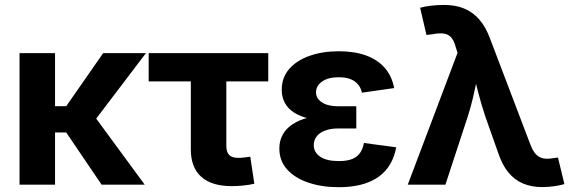

<svg xmlns="http://www.w3.org/2000/svg" viewBox="-20 -757 2342 787"><path d="M205.6 -539.1V0H60.1V-539.1ZM578.1 -539.1 331.1 -213.9H170.9L168.5 -321.8H251.5L402.8 -539.1ZM396.5 0 247.6 -219.7 358.4 -292.5 573.2 0Z M930.2 5.9Q847.2 5.9 804.7 -32.5Q762.2 -70.8 762.2 -144.5V-423.3H589.4V-539.1H1079.6V-423.3H907.7V-159.7Q907.7 -133.8 919.2 -121.8Q930.7 -109.9 957.5 -109.9Q967.3 -109.9 982.2 -111.6Q997.1 -113.3 1005.9 -114.7L1022.5 -3.9Q999 1.5 975.6 3.7Q952.1 5.9 930.2 5.9Z M1368.2 10.3Q1298.8 10.3 1243.7 -8.5Q1188.5 -27.3 1156.7 -62.7Q1125 -98.1 1125 -148.4Q1125 -179.7 1138.7 -204.8Q1152.3 -230 1179.7 -248Q1207 -266.1 1247.8 -275.9Q1288.6 -285.6 1342.8 -285.6H1440.4V-230.5H1367.2Q1335.4 -230.5 1312.7 -221.9Q1290 -213.4 1278.1 -198Q1266.1 -182.6 1266.1 -162.1Q1266.1 -132.8 1292.5 -114.7Q1318.8 -96.7 1369.1 -96.7Q1401.9 -96.7 1422.9 -105Q1443.8 -113.3 1455.6 -129.9Q1467.3 -146.5 1471.7 -170.9L1604 -153.3Q1594.7 -101.1 1565.7 -64.5Q1536.6 -27.8 1487.3 -8.8Q1438 10.3 1368.2 10.3ZM1344.2 -261.2Q1291.5 -261.2 1252.2 -269.8Q1212.9 -278.3 1186.8 -294.7Q1160.6 -311 1147.7 -335Q1134.8 -358.9 1134.8 -388.7Q1134.8 -439 1165.3 -474.1Q1195.8 -509.3 1248.8 -528.1Q1301.8 -546.9 1368.7 -546.9Q1432.6 -546.9 1480 -529.8Q1527.3 -512.7 1556.9 -479Q1586.4 -445.3 1595.7 -396L1463.4 -377Q1457.5 -406.7 1433.6 -423.6Q1409.7 -440.4 1368.7 -440.4Q1325.2 -440.4 1300.3 -422.9Q1275.4 -405.3 1275.4 -378.4Q1275.4 -353.5 1299.6 -337.4Q1323.7 -321.3 1367.7 -321.3H1440.4V-261.2Z M1651.4 0 1855.5 -540.5 1847.7 -564.9Q1840.8 -591.3 1829.1 -604Q1817.4 -616.7 1799.1 -619.4Q1780.8 -622.1 1753.4 -616.7L1728 -613.8L1702.1 -725.1Q1719.7 -730.5 1746.6 -733.6Q1773.4 -736.8 1800.3 -736.8Q1846.2 -736.8 1881.8 -722.4Q1917.5 -708 1944.3 -677.5Q1971.2 -647 1989.3 -597.2L2153.8 -165Q2163.6 -138.7 2176.5 -125Q2189.5 -111.3 2206.5 -107.9Q2223.6 -104.5 2245.1 -108.4L2267.1 -111.3L2293.5 -2.4Q2277.3 2.4 2252.7 6.1Q2228 9.8 2202.1 9.8Q2158.7 9.8 2124.3 -4.6Q2089.8 -19 2064.2 -49.8Q2038.6 -80.6 2022 -130.4L1970.2 -276.9Q1952.6 -329.1 1939.5 -380.4Q1926.3 -431.6 1913.1 -488.3H1948.2Q1935.1 -432.6 1924.1 -380.6Q1913.1 -328.6 1896.5 -276.9L1805.7 0Z"/></svg>

Font: Inter 18pt
Style: Bold
Weight: 700
Designer: Rasmus Andersson
Foundry: rsms
Version: Version 4.001;git-66647c0bb